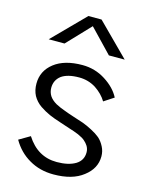

<svg xmlns="http://www.w3.org/2000/svg" viewBox="-120 -859 729 951"><g transform="rotate(15 244.5 -383.5)"><path d="M35.2 -103.5Q49.8 -111.3 91.8 -136.7Q149.4 -45.9 248 -45.9Q307.6 -45.9 343.8 -67.4Q378.9 -88.9 378.9 -129.9Q378.9 -147.5 370.1 -162.1Q361.3 -175.8 350.6 -184.6Q340.8 -194.3 314.5 -206.1Q288.1 -216.8 270.5 -221.7Q253.9 -227.5 214.8 -240.2Q180.7 -251 156.2 -261.7Q131.8 -272.5 105.5 -290Q79.1 -308.6 64.5 -335Q50.8 -361.3 50.8 -395.5Q50.8 -460.9 103.5 -502Q156.2 -543 248 -543Q312.5 -543 366.2 -508.8Q419.9 -474.6 443.4 -428.7Q426.8 -418 392.6 -395.5Q372.1 -429.7 334 -455.1Q294.9 -479.5 248 -479.5Q188.5 -479.5 157.2 -457Q127 -433.6 127 -394.5Q127 -372.1 138.7 -353.5Q150.4 -335.9 173.8 -322.3Q198.2 -309.6 218.8 -302.7Q238.3 -294.9 271.5 -284.2Q299.8 -275.4 322.3 -267.6Q343.8 -259.8 370.1 -246.1Q396.5 -232.4 414.1 -217.8Q431.6 -202.1 443.4 -178.7Q455.1 -156.2 455.1 -129.9Q455.1 -67.4 399.4 -25.4Q344.7 17.6 248 17.6Q177.7 17.6 123 -14.6Q68.4 -45.9 35.2 -103.5ZM52.7 -623Q92.8 -664.1 212.9 -785.2Q229.5 -785.2 280.3 -785.2Q321.3 -745.1 442.4 -623Q421.9 -623 361.3 -623Q333 -653.3 247.1 -742.2Q218.8 -712.9 133.8 -623Q113.3 -623 52.7 -623Z"/></g></svg>

Font: Gothic A1
Style: Regular
Weight: 400
Designer: HanYang I&C Co.,Ltd.
Version: Version 2.50